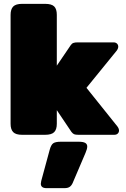

<svg xmlns="http://www.w3.org/2000/svg" viewBox="-20 -700 654 997"><path d="M35 -57V-623Q35 -652 48.5 -666Q62 -680 95 -680H214Q248 -680 261.5 -666.5Q275 -653 275 -623V-359L347 -465Q353 -474 361 -477Q369 -480 384 -480H569Q581 -480 587.5 -473.5Q594 -467 594 -458Q594 -448 586 -437L429 -244L590 -43Q598 -32 598 -22Q598 -13 591.5 -6.5Q585 0 573 0H388Q372 0 365 -3Q358 -6 351 -15L275 -128V-57Q275 -28 261.5 -14Q248 0 214 0H95Q62 0 48.5 -14Q35 -28 35 -57ZM192 254Q192 250 194 240L238 78Q245 52 256.5 44Q268 36 295 36H389Q412 36 422.5 42Q433 48 433 61Q433 73 424 94L357 251Q351 264 341.5 270.5Q332 277 314 277H222Q192 277 192 254Z"/></svg>

Font: Mitr
Style: Bold
Weight: 700
Designer: Thanarat Vachiruckul
Foundry: Cadson Demak
Version: Version 1.003